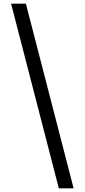

<svg xmlns="http://www.w3.org/2000/svg" viewBox="-20 -852 458 1038"><path d="M40 -832 298 166H378L120 -832Z"/></svg>

Font: Noto Sans Devanagari SemiCondensed
Style: Regular
Weight: 400
Width: 4
Designer: Jelle Bosma - Monotype Design Team
Foundry: Monotype Imaging Inc.
Version: Version 2.004